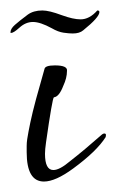

<svg xmlns="http://www.w3.org/2000/svg" viewBox="-22 -348 222 367"><path d="M62 -1Q29 -1 29 -57V-69Q29 -75 30 -82Q32 -95 36 -114Q40 -133 47 -159L63 -216Q64 -223 83 -223Q108 -223 106 -212Q106 -199 99 -184Q91 -163 81 -162Q78 -160 66 -76Q64 -62 64 -54Q64 -23 80 -23Q92 -23 112 -40Q139 -61 173 -91Q177 -94 180 -92Q181 -90 180 -86Q163 -59 118 -26Q84 -1 62 -1ZM117 -284Q110 -284 99.5 -285.5Q89 -287 77 -294Q55 -306 41 -306Q27 -306 15 -295Q4 -285 -1 -285Q-2 -285 -2 -286Q-2 -293 6.5 -300.5Q15 -308 31 -320Q42 -328 59 -328Q72 -328 96 -319Q107 -315 116 -313Q125 -311 132 -311Q149 -311 164 -328Q168 -328 168 -325Q168 -315 137 -290Q130 -284 117 -284Z"/></svg>

Font: Lovers Quarrel
Style: Regular
Weight: 400
Designer: Robert E. Leuschke
Foundry: Robert E. Leuschke
Version: Version 1.010; ttfautohint (v1.8.3)